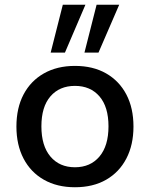

<svg xmlns="http://www.w3.org/2000/svg" viewBox="-20 -778 630 807"><path d="M295 9Q220 9 164.5 -22.5Q109 -54 79 -111.5Q49 -169 49 -246Q49 -324 79 -381Q109 -438 164.5 -469.5Q220 -501 295 -501Q371 -501 426 -469.5Q481 -438 511 -381Q541 -324 541 -246Q541 -169 511 -111.5Q481 -54 426 -22.5Q371 9 295 9ZM295 -75Q360 -75 398 -120Q436 -165 436 -247Q436 -329 398 -373Q360 -417 295 -417Q230 -417 192 -373Q154 -329 154 -247Q154 -165 192 -120Q230 -75 295 -75ZM335 -557 386 -758H481L394 -557ZM193 -557 244 -758H339L253 -557Z"/></svg>

Font: NunitoSans_10ptSemiBold
Style: Regular
Weight: 600
Designer: Vernon Adams
Foundry: Vernon Adams
Version: Version 3.101;gftools[0.9.27]